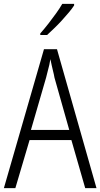

<svg xmlns="http://www.w3.org/2000/svg" viewBox="-20 -967 516 987"><path d="M418 0 347 -247H132L59 0H0L206 -714H273L476 0ZM260 -568Q257 -586 253 -600.5Q249 -615 246 -630.5Q243 -646 239 -663Q237 -649 233.5 -633.5Q230 -618 225.5 -602Q221 -586 217 -568L139 -299H336ZM361 -939Q350 -922 333.5 -902.5Q317 -883 298 -862Q279 -841 259 -822Q239 -803 222 -787H187V-795Q209 -820 230 -847Q251 -874 269.5 -900Q288 -926 300 -947H361Z"/></svg>

Font: Noto Sans Bengali Condensed Light
Style: Regular
Weight: 300
Width: 3
Designer: Jelle Bosma - Monotype Design Team
Foundry: Monotype Imaging Inc.
Version: Version 2.003